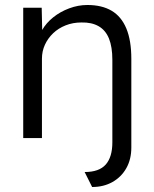

<svg xmlns="http://www.w3.org/2000/svg" viewBox="-20 -553 616 769"><path d="M319 136Q377 136 403.5 106Q430 76 430 17V-313Q430 -365 416.5 -398.5Q403 -432 375 -448Q347 -464 306 -463Q272 -463 243 -451.5Q214 -440 193 -420Q172 -400 160 -374Q148 -348 148 -318V0H73V-522H147L149 -433Q165 -461 193 -483.5Q221 -506 257 -519.5Q293 -533 330 -533Q388 -533 427 -510Q466 -487 486 -439Q506 -391 506 -317V38Q506 85 486 120.5Q466 156 430.5 176Q395 196 349 196Z"/></svg>

Font: Mach Light
Style: Regular
Weight: 300
Version: Version 1.002